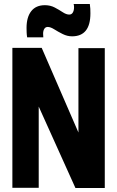

<svg xmlns="http://www.w3.org/2000/svg" viewBox="-20 -941 586 962"><path d="M42 0V-701H189L373 -277V-700H505V1H358L174 -407V0ZM116 -754Q114 -766 113.5 -778.5Q113 -791 113 -801Q113 -855 136.5 -885Q160 -915 205 -915Q232 -915 254 -903.5Q276 -892 294 -880Q312 -868 327 -868Q339 -868 345 -878.5Q351 -889 351 -904Q351 -914 349 -921H430Q432 -909 432.5 -897Q433 -885 433 -874Q433 -759 341 -759Q317 -759 294 -770.5Q271 -782 252 -794Q233 -806 219 -806Q208 -806 202 -796.5Q196 -787 196 -772Q196 -761 197 -754Z"/></svg>

Font: Georama SemiCondensed
Style: Bold
Weight: 700
Width: 4
Designer: Jean-Baptiste Levee
Foundry: Production Type
Version: Version 1.000